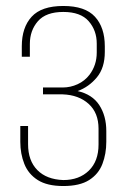

<svg xmlns="http://www.w3.org/2000/svg" viewBox="-20 -615 429 643"><path d="M192 8Q138 8 106.5 -12Q75 -32 61.5 -66Q48 -100 48 -140V-193H74V-132Q74 -77 105 -45.5Q136 -14 192 -12Q245 -12 277.5 -43.5Q310 -75 310 -131V-184Q310 -237 277 -267Q244 -297 190 -299H124V-322H190Q216 -322 240 -333Q264 -344 280 -365Q292 -381 298 -399.5Q304 -418 304 -439V-469Q304 -513 277 -544Q250 -575 192 -575Q134 -575 107 -544Q80 -513 80 -468V-425H53V-460Q53 -523 86 -559Q119 -595 192 -595Q265 -595 298 -559Q331 -523 331 -460V-441Q331 -388 304.5 -356Q278 -324 240 -310Q289 -299 312.5 -263Q336 -227 336 -176V-140Q336 -100 323 -66Q310 -32 278.5 -12Q247 8 192 8Z"/></svg>

Font: Alumni Sans Thin Thin
Style: Regular
Weight: 250
Version: Version 1.018